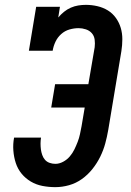

<svg xmlns="http://www.w3.org/2000/svg" viewBox="-20 -763 540 791"><path d="M208 8Q181 8 155 3Q129 -2 107 -15Q85 -28 69 -47.5Q53 -67 45 -91.5Q37 -116 35 -143Q33 -170 38 -196H149Q147 -184 147 -171.5Q147 -159 148.5 -147.5Q150 -136 154 -124.5Q158 -113 165.5 -104.5Q173 -96 184.5 -92Q196 -88 208 -88Q224 -88 240 -96.5Q256 -105 267.5 -118.5Q279 -132 286.5 -147.5Q294 -163 300 -178.5Q306 -194 309.5 -210.5Q313 -227 316 -243L329 -320H191L207 -416H344L370 -568Q372 -584 370 -599.5Q368 -615 358.5 -626Q349 -637 334 -642Q319 -647 304 -647Q285 -647 266 -641.5Q247 -636 232 -622.5Q217 -609 208.5 -591Q200 -573 197 -554H99L129 -735H227L220 -691Q231 -704 244 -714.5Q257 -725 272 -731.5Q287 -738 302.5 -740.5Q318 -743 334 -743Q358 -743 381.5 -737.5Q405 -732 424.5 -720Q444 -708 457.5 -689Q471 -670 477.5 -648Q484 -626 484 -601.5Q484 -577 480 -552L426 -228Q421 -199 413.5 -171.5Q406 -144 393 -117.5Q380 -91 361 -67Q342 -43 317.5 -25.5Q293 -8 264.5 0Q236 8 208 8Z"/></svg>

Font: Iosevka Gothic
Style: Bold Italic
Weight: 700
Italic angle: -9°
Monospace: yes
Designer: Belleve Invis
Foundry: Belleve Invis
Version: Version 15.5.1; ttfautohint (v1.8.4)